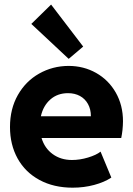

<svg xmlns="http://www.w3.org/2000/svg" viewBox="-20 -826 592 853"><path d="M24.4 -261.7Q24.4 -342.3 59.3 -403.8Q94.2 -465.3 153.8 -499Q213.4 -532.7 284.2 -533.2Q351.6 -533.2 407 -502Q462.4 -470.7 494.4 -414.6Q526.4 -358.4 526.4 -287.1Q525.9 -247.6 518.6 -212.9H164.6Q178.2 -167.5 214.1 -141.4Q250 -115.2 299.8 -115.2Q335 -115.2 371.3 -126.2Q407.7 -137.2 426.8 -152.3L474.6 -37.1Q443.8 -16.6 398.4 -4.4Q353 7.8 302.7 7.8Q218.8 7.8 155.5 -26.4Q92.3 -60.5 58.3 -121.8Q24.4 -183.1 24.4 -261.7ZM383.8 -309.6Q383.8 -340.8 370.8 -364Q357.9 -387.2 335 -399.7Q312 -412.1 282.2 -412.1Q235.4 -412.1 203.6 -384Q171.9 -356 161.6 -309.6ZM119.1 -719.7 207 -805.7 349.6 -619.1 285.2 -564.5Z"/></svg>

Font: Reddit Sans Fudge ExtraBold
Style: Regular
Weight: 800
Designer: Stephen Hutchings
Foundry: Reddit
Version: Version 1.011